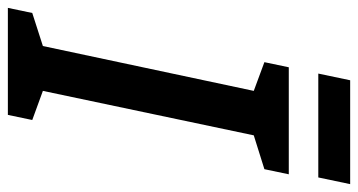

<svg xmlns="http://www.w3.org/2000/svg" viewBox="-271 -679 910 488"><g transform="rotate(90 184.0 -435.0)"><path d="M-40 0 -27 -62 57 -89 171 -625 98 -652 111 -714H383L370 -652L284 -625L171 -89L245 -62L232 0ZM127 -789 144 -870H408L391 -789Z"/></g></svg>

Font: Noto Sans Condensed SemiBold
Style: Italic
Weight: 600
Width: 3
Italic angle: -12°
Designer: Monotype Design Team
Foundry: Monotype Imaging Inc.
Version: Version 2.013; ttfautohint (v1.8.4.7-5d5b)